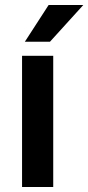

<svg xmlns="http://www.w3.org/2000/svg" viewBox="-20 -753 355 773"><path d="M194.3 0H68.8V-528.3H194.3ZM175.8 -732.9H315.4L181.2 -585H80.1Z"/></svg>

Font: Heebo SemiBold
Style: Regular
Weight: 600
Designer: Oded Ezer
Foundry: Ezer Type House
Version: Version 3.100